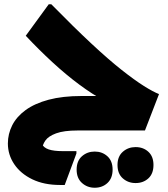

<svg xmlns="http://www.w3.org/2000/svg" viewBox="-20 -613 790 902"><path d="M345 0Q280 0 243.5 13.5Q207 27 193 47.5Q179 68 178 89L176 62Q185 81 209 89Q233 97 274 97H339V108L284 256H262Q187 256 132 229.5Q77 203 47 158.5Q17 114 17 61Q17 16 37.5 -24.5Q58 -65 100.5 -96Q143 -127 208.5 -144.5Q274 -162 364 -162H511L470 -140Q414 -170 352 -216Q290 -262 226 -321Q162 -380 101 -445L209 -593H221Q327 -485 408.5 -409Q490 -333 551.5 -284.5Q613 -236 656 -209Q699 -182 727 -171L661 0ZM532 162Q532 122 557 100Q582 78 617 78Q653 78 677 100Q701 122 701 162Q701 203 677 225Q653 247 617 247Q582 247 557 225Q532 203 532 162ZM340 184Q340 143 365 121Q390 99 425 99Q460 99 484.5 121Q509 143 509 184Q509 224 485 246.5Q461 269 425 269Q390 269 365 246.5Q340 224 340 184Z"/></svg>

Font: Kufam ExtraBold
Style: Regular
Weight: 800
Designer: Wael Morcos, Artur Schmal
Foundry: Original Type
Version: Version 1.300; ttfautohint (v1.8.3)